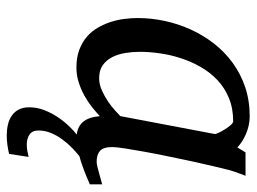

<svg xmlns="http://www.w3.org/2000/svg" viewBox="-114 -420 750 561"><g transform="rotate(90 260.5 -139.0)"><path d="M518.1 -26.9Q512.2 -24.4 496.6 -17.8Q481 -11.2 461.4 -4.4Q449.2 0 436 3.4Q424.3 12.7 412.6 23.9Q398.4 37.6 387 53.2Q375.5 68.8 368.2 86.4Q360.8 104 360.8 123Q360.8 141.1 372.6 149.2Q384.3 157.2 400.9 157.2Q410.6 157.2 419.7 155.8Q428.7 154.3 438 151.9L429.2 209Q416.5 211.9 402.6 213.9Q388.7 215.8 375 215.8Q358.9 215.8 344 212.4Q329.1 209 317.9 201.4Q306.6 193.8 299.8 181.2Q293 168.5 293 149.9Q293 127.9 301.3 106.2Q309.6 84.5 322.8 65.2Q335.9 45.9 352.5 29.3Q362.3 19.5 372.6 11.2Q364.3 10.3 357.4 7.8Q345.2 3.4 337.2 -5.4Q329.1 -14.2 324.7 -26.9Q320.3 -39.6 318.8 -56.2Q307.6 -45.4 292.5 -33.4Q277.3 -21.5 259 -11.2Q240.7 -1 220 5.6Q199.2 12.2 176.8 12.2Q147.5 12.2 125.2 3.9Q103 -4.4 86.9 -18.3Q70.8 -32.2 60.3 -50.5Q49.8 -68.8 43.5 -88.6Q37.1 -108.4 34.7 -128.7Q32.2 -148.9 32.2 -167Q32.2 -205.6 40.5 -244.9Q48.8 -284.2 65.2 -320.6Q81.5 -356.9 106 -388.7Q130.4 -420.4 162.4 -443.8Q194.3 -467.3 233.6 -480.7Q272.9 -494.1 319.8 -494.1Q333.5 -494.1 346.9 -491Q360.4 -487.8 372.1 -482.7Q383.8 -477.5 393.6 -471.2Q403.3 -464.8 410.2 -458L424.8 -481.9H493.2Q490.7 -476.1 487.8 -468Q484.9 -460 481.9 -451.7Q479 -443.4 476.8 -436Q474.6 -428.7 474.1 -424.8Q470.7 -411.6 464.4 -385Q458 -358.4 450.9 -325.2Q443.8 -292 436.3 -255.6Q428.7 -219.2 422.9 -186.8Q417 -154.3 413.1 -129.2Q409.2 -104 409.2 -92.8Q409.2 -66.4 420.4 -56.6Q431.6 -46.9 452.1 -46.9Q457 -46.9 466.6 -49.1Q476.1 -51.3 486.3 -54.2Q496.6 -57.1 505.4 -59.6Q514.2 -62 518.1 -63ZM371.1 -392.1Q371.6 -394.5 367.4 -403.3Q363.3 -412.1 357.4 -421.6Q351.6 -431.2 345 -438.5Q338.4 -445.8 334 -445.8Q295.9 -445.8 265.9 -433.3Q235.8 -420.9 213.4 -399.7Q190.9 -378.4 175 -350.6Q159.2 -322.8 149.4 -292.5Q139.6 -262.2 135.3 -231.4Q130.9 -200.7 130.9 -172.9Q130.9 -151.9 134.3 -130.9Q137.7 -109.9 146.2 -92.8Q154.8 -75.7 169.7 -64.9Q184.6 -54.2 208 -54.2Q225.6 -54.2 243.2 -62Q260.7 -69.8 275.9 -80.1Q291 -90.3 302.2 -100.6Q313.5 -110.8 318.8 -116.2Z"/></g></svg>

Font: Charis SIL Am
Style: Italic
Weight: 400
Italic angle: -11°
Foundry: SIL International
Version: Version 5.000